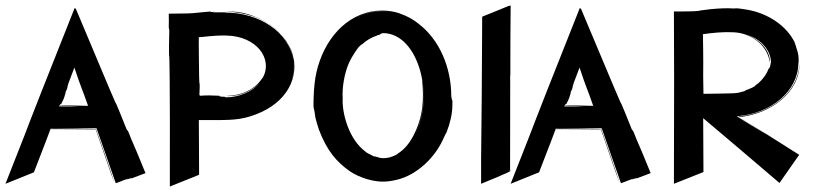

<svg xmlns="http://www.w3.org/2000/svg" viewBox="-90 -652 2978 702"><path d="M442 -19C386 -157 401 -114 379 -171C375 -178 375 -176 373 -179C360 -211 333 -280 332 -277C332 -277 316 -312 186 -623L185 -619L183 -623C-64 -1 83 -367 -70 20L34 -22L95 -180C156 -180 212 -179 260 -179C328 19 317 -14 329 18C316 -23 277 -135 261 -180C259 -180 239 -181 213 -181L119 -183H263L333 17H334C326 22 355 9 379 1C382 0 375 3 373 5C390 -2 391 -2 384 2C387 0 391 -1 392 -1L389 1ZM177 -264C185 -264 192 -263 198 -263H126L128 -267C131 -274 130 -271 131 -269C132 -273 133 -273 133 -271C133 -272 134 -273 134 -273V-272C142 -288 144 -292 148 -307C148 -308 150 -310 150 -311C150 -313 149 -313 149 -314C152 -320 159 -334 156 -334C159 -340 158 -341 160 -347L182 -405C209 -323 207 -337 232 -265C169 -266 146 -267 130 -268L128 -267C143 -265 185 -264 177 -264ZM185 -181H95C70 -119 69 -117 95 -182C136 -182 165 -181 185 -181Z M983 -442V-440L984 -430C989 -391 976 -358 978 -365C985 -390 986 -406 984 -430L982 -444C982 -446 981 -448 981 -450V-449C978 -462 973 -474 967 -485C944 -531 898 -571 832 -595C793 -609 769 -610 734 -610C803 -607 867 -590 920 -544C934 -532 947 -518 957 -501C955 -505 952 -509 949 -513C966 -490 978 -464 982 -436C966 -532 861 -606 734 -606C735 -606 736 -607 734 -607H728C681 -607 684 -606 696 -609L686 -608C679 -607 680 -609 685 -609H677L681 -610L647 -607C595 -602 615 -603 527 -602C527 -555 528 -591 527 -552C528 -545 528 -546 529 -543C528 -511 527 -443 529 -445C529 -445 532 -386 531 30L638 -13C637 -110 638 -120 637 -213C735 -213 773 -211 823 -226C949 -264 1001 -356 983 -442ZM872 -370C866 -361 859 -353 852 -345C845 -338 836 -331 826 -325C789 -303 753 -302 734 -301C771 -298 809 -310 835 -329C834 -328 833 -327 831 -326C842 -333 853 -341 862 -352C832 -315 782 -296 734 -296C737 -299 725 -298 714 -299C713 -299 716 -300 718 -300C710 -300 710 -301 713 -302H711C683 -303 667 -304 642 -302H641L639 -306C640 -319 641 -349 639 -348C639 -359 638 -362 638 -373C638 -379 636 -516 637 -516C652 -516 686 -523 737 -522C850 -520 907 -436 872 -370ZM982 -444C982 -443 982 -443 983 -442Z M1563 -286C1562 -286 1561 -296 1560 -300C1560 -405 1517 -508 1438 -567C1326 -655 1150 -615 1079 -426C1128 -558 1244 -638 1365 -604C1374 -602 1383 -599 1389 -596C1345 -616 1295 -619 1248 -605C1139 -573 1072 -460 1060 -345C1057 -320 1055 -263 1057 -257C1061 -243 1058 -253 1063 -223C1063 -222 1071 -192 1076 -178C1106 -99 1142 -59 1189 -26C1203 -16 1228 -4 1252 3C1291 14 1319 15 1358 6C1435 -11 1505 -79 1535 -154C1535 -153 1534 -152 1534 -151L1541 -166C1541 -164 1541 -162 1543 -169C1555 -200 1564 -234 1564 -268C1565 -289 1564 -282 1563 -286ZM1354 -608C1323 -615 1291 -614 1262 -607C1291 -615 1323 -615 1354 -608ZM1367 -604 1370 -603C1369 -603 1368 -604 1367 -604ZM1389 -596 1396 -593C1395 -594 1392 -595 1389 -596ZM1419 -145C1451 -197 1463 -268 1457 -332C1456 -343 1455 -352 1453 -360C1461 -288 1457 -224 1421 -155C1406 -127 1389 -106 1364 -90C1363 -88 1353 -82 1336 -77C1302 -68 1287 -80 1282 -80C1277 -79 1276 -81 1268 -85C1248 -95 1254 -91 1235 -107C1183 -153 1160 -242 1163 -292C1160 -332 1170 -387 1186 -422C1199 -451 1221 -480 1225 -484L1224 -482C1240 -498 1227 -484 1234 -490C1248 -503 1268 -516 1287 -521C1287 -522 1288 -522 1289 -523C1297 -525 1295 -524 1298 -525C1300 -526 1299 -526 1300 -527C1300 -528 1307 -530 1310 -531C1444 -531 1505 -285 1419 -145ZM1435 -181C1449 -213 1456 -252 1457 -287C1455 -245 1447 -209 1435 -181Z M1777 -28C1776 -29 1771 -28 1769 -27L1775 -30V-37C1775 -292 1776 -369 1775 -377C1775 -376 1776 -375 1776 -374V-433C1776 -437 1776 -551 1777 -625V-632C1772 -631 1771 -630 1770 -630H1769C1761 -626 1682 -595 1673 -591C1673 -479 1670 -104 1669 -68V20C1675 17 1784 -26 1777 -28Z M2289 -19C2233 -157 2248 -114 2226 -171C2222 -178 2222 -176 2220 -179C2207 -211 2180 -280 2179 -277C2179 -277 2163 -312 2033 -623L2032 -619L2030 -623C1783 -1 1930 -367 1777 20L1881 -22L1942 -180C2003 -180 2059 -179 2107 -179C2175 19 2164 -14 2176 18C2163 -23 2124 -135 2108 -180C2106 -180 2086 -181 2060 -181L1966 -183H2110L2180 17H2181C2173 22 2202 9 2226 1C2229 0 2222 3 2220 5C2237 -2 2238 -2 2231 2C2234 0 2238 -1 2239 -1L2236 1ZM2024 -264C2032 -264 2039 -263 2045 -263H1973L1975 -267C1978 -274 1977 -271 1978 -269C1979 -273 1980 -273 1980 -271C1980 -272 1981 -273 1981 -273V-272C1989 -288 1991 -292 1995 -307C1995 -308 1997 -310 1997 -311C1997 -313 1996 -313 1996 -314C1999 -320 2006 -334 2003 -334C2006 -340 2005 -341 2007 -347L2029 -405C2056 -323 2054 -337 2079 -265C2016 -266 1993 -267 1977 -268L1975 -267C1990 -265 2032 -264 2024 -264ZM2032 -181H1942C1917 -119 1916 -117 1942 -182C1983 -182 2012 -181 2032 -181Z M2614 -222 2697 -168 2604 -227C2730 -236 2829 -320 2829 -422C2830 -416 2830 -424 2830 -436C2830 -453 2825 -468 2822 -476C2819 -487 2821 -482 2817 -490C2816 -492 2818 -490 2820 -486L2815 -496L2818 -492C2787 -560 2714 -605 2639 -617C2596 -624 2602 -621 2594 -621C2540 -625 2461 -613 2464 -612C2448 -610 2391 -610 2374 -610C2375 -388 2375 -363 2374 20L2482 -23L2481 -220C2482 -220 2759 16 2760 17L2832 -86L2639 -208C2797 -108 2643 -203 2614 -222ZM2481 -374C2482 -439 2480 -527 2480 -527C2516 -532 2554 -536 2592 -534C2654 -531 2711 -491 2723 -432L2725 -422C2727 -476 2674 -520 2615 -532C2605 -534 2644 -529 2677 -506C2667 -513 2655 -520 2642 -525C2690 -509 2729 -470 2729 -422C2727 -425 2728 -414 2724 -403C2724 -402 2724 -405 2723 -406C2723 -404 2721 -397 2721 -402L2720 -399V-401C2713 -378 2690 -351 2672 -340C2670 -338 2671 -338 2670 -337C2668 -336 2661 -331 2647 -326C2638 -323 2632 -320 2633 -319C2598 -309 2608 -311 2482 -309ZM2833 -421C2829 -308 2721 -236 2610 -226L2613 -224C2722 -234 2835 -311 2833 -421ZM2614 -222 2609 -225ZM2613 -224 2639 -208C2631 -213 2622 -218 2613 -224Z"/></svg>

Font: HIVNotRetro
Style: Regular
Weight: 400
Designer: Feorag
Foundry: Feorag
Version: Version 1.000;PS 001.000;hotconv 1.0.88;makeotf.lib2.5.64775